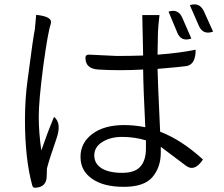

<svg xmlns="http://www.w3.org/2000/svg" viewBox="-20 -828 1040 892"><path d="M455 -168Q418 -145 418 -106Q418 -68 452 -46Q487 -25 547 -25Q607 -25 632 -54Q658 -83 658 -138V-176Q604 -192 548 -192Q492 -192 455 -168ZM721 -758Q715 -708 714 -681Q714 -691 712 -574Q817 -582 889 -597Q889 -528 846 -521Q819 -517 712 -508Q712 -472 724 -216Q822 -179 923 -87Q884 -28 844 -58L727 -146V-119Q727 -51 688 -5Q650 40 555 40Q460 40 407 2Q354 -35 354 -99Q354 -164 408 -205Q463 -247 557 -247Q603 -247 655 -237Q646 -416 645 -505Q594 -502 537 -502Q480 -502 436 -505Q377 -509 377 -559Q377 -576 397 -574L523 -568Q579 -568 645 -570L641 -758ZM148 -759Q227 -751 216 -717Q203 -682 181 -521Q160 -360 160 -286Q160 -212 172 -129Q200 -211 231 -285Q268 -256 242 -183Q206 -79 198 -45L197 -9Q196 41 146 44Q133 46 130 34Q96 -89 96 -271Q96 -367 108 -455Q135 -663 142 -692L148 -759ZM763 -774Q809 -789 828 -743L869 -649Q821 -632 803 -678L763 -774ZM862 -804Q908 -819 928 -774L970 -681Q922 -664 903 -710L862 -804Z"/></svg>

Font: Swei Half Moon CJK TC
Style: DemiLight
Weight: 350
Version: Version 2.125